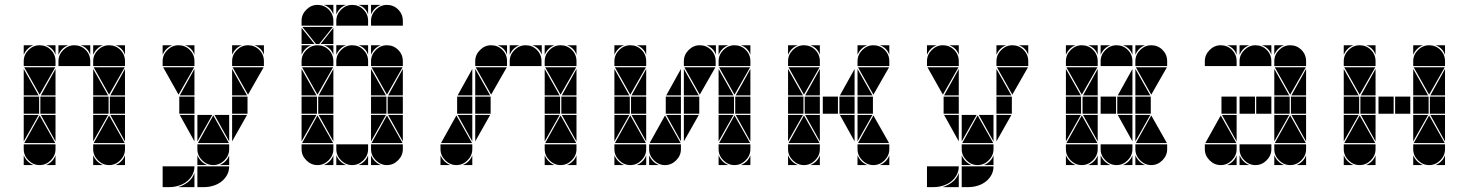

<svg xmlns="http://www.w3.org/2000/svg" viewBox="-20 -677 6005 785"><path d="M284 -492Q311 -492 330 -473Q349 -454 349 -427V-407H219V-427Q219 -453 238.5 -472.5Q258 -492 284 -492ZM142 -492Q169 -492 188 -473Q207 -454 207 -427V-407H77V-427Q77 -453 96.5 -472.5Q116 -492 142 -492ZM426 -492Q453 -492 472 -473Q491 -454 491 -427V-407H361V-427Q361 -453 380.5 -472.5Q400 -492 426 -492ZM426 -2Q400 -2 380.5 -21.5Q361 -41 361 -67V-87H491V-67Q491 -41 471.5 -21.5Q452 -2 426 -2ZM142 -2Q116 -2 96.5 -21.5Q77 -41 77 -67V-87H207V-67Q207 -41 187.5 -21.5Q168 -2 142 -2ZM363 -92 426 -205 490 -92ZM79 -92 142 -205 206 -92ZM206 -402 142 -290 79 -402ZM490 -402 426 -290 363 -402ZM424 -212H361V-282H424ZM140 -212H77V-282H140ZM491 -212H429V-282H491ZM207 -212H145V-282H207ZM77 -287V-395L138 -287ZM361 -287V-395L422 -287ZM361 -207H422L361 -99ZM77 -207H138L77 -99ZM207 -287H147L207 -395ZM491 -207V-99L431 -207ZM207 -207V-99L147 -207ZM491 -287H431L491 -395ZM361 -42Q373 -14 401 -2H361ZM361 -492H401Q387 -487 377 -477Q367 -467 361 -453ZM168 -2Q182 -8 192 -18Q202 -28 207 -42V-2ZM219 -492H259Q245 -487 235 -477Q225 -467 219 -453ZM349 -492V-453Q339 -482 310 -492ZM207 -492V-453Q197 -482 168 -492ZM77 -42Q89 -14 117 -2H77ZM77 -492H117Q103 -487 93 -477Q83 -467 77 -453ZM452 -2Q466 -8 476 -18Q486 -28 491 -42V-2ZM491 -492V-453Q481 -482 452 -492Z M710 -492Q737 -492 756 -473Q775 -454 775 -427V-407H645V-427Q645 -453 664.5 -472.5Q684 -492 710 -492ZM994 -492Q1021 -492 1040 -473Q1059 -454 1059 -427V-407H929V-427Q929 -453 948.5 -472.5Q968 -492 994 -492ZM787 3H917Q917 23 908 39Q899 55 884.5 66Q870 77 851.5 82.5Q833 88 815 88H787ZM645 3H775Q775 23 766 39Q757 55 742.5 66Q728 77 709.5 82.5Q691 88 673 88H645ZM852 -2Q826 -2 806.5 -21.5Q787 -41 787 -67V-87H917V-67Q917 -41 897.5 -21.5Q878 -2 852 -2ZM789 -92 852 -205 916 -92ZM774 -402 710 -290 647 -402ZM1058 -402 994 -290 931 -402ZM992 -212H929V-282H992ZM775 -212H713V-282H775ZM929 -287V-395L990 -287ZM929 -207H990L929 -99ZM787 -207H848L787 -99ZM775 -287H715L775 -395ZM917 -207V-99L857 -207ZM775 -207V-99L715 -207ZM709 88Q731 81 749 67Q767 53 775 30V88ZM787 -42Q799 -14 827 -2H787ZM929 -492H969Q955 -487 945 -477Q935 -467 929 -453ZM645 -492H685Q671 -487 661 -477Q651 -467 645 -453ZM878 -2Q892 -8 902 -18Q912 -28 917 -42V-2ZM1059 -492V-453Q1049 -482 1020 -492ZM775 -492V-453Q765 -482 736 -492Z M1420 -657Q1447 -657 1466 -638Q1485 -619 1485 -592V-572H1355V-592Q1355 -618 1374.5 -637.5Q1394 -657 1420 -657ZM1278 -492Q1305 -492 1324 -473Q1343 -454 1343 -427V-407H1213V-427Q1213 -453 1232.5 -472.5Q1252 -492 1278 -492ZM1562 -657Q1589 -657 1608 -638Q1627 -619 1627 -592V-572H1497V-592Q1497 -618 1516.5 -637.5Q1536 -657 1562 -657ZM1420 -492Q1447 -492 1466 -473Q1485 -454 1485 -427V-407H1355V-427Q1355 -453 1374.5 -472.5Q1394 -492 1420 -492ZM1562 -492Q1589 -492 1608 -473Q1627 -454 1627 -427V-407H1497V-427Q1497 -453 1516.5 -472.5Q1536 -492 1562 -492ZM1278 -657Q1305 -657 1324 -638Q1343 -619 1343 -592V-572H1213V-592Q1213 -618 1232.5 -637.5Q1252 -657 1278 -657ZM1562 -2Q1536 -2 1516.5 -21.5Q1497 -41 1497 -67V-87H1627V-67Q1627 -41 1607.5 -21.5Q1588 -2 1562 -2ZM1278 -2Q1252 -2 1232.5 -21.5Q1213 -41 1213 -67V-87H1343V-67Q1343 -41 1323.5 -21.5Q1304 -2 1278 -2ZM1420 -2Q1394 -2 1374.5 -21.5Q1355 -41 1355 -67V-87H1485V-67Q1485 -41 1465.5 -21.5Q1446 -2 1420 -2ZM1499 -92 1562 -205 1626 -92ZM1215 -92 1278 -205 1342 -92ZM1626 -402 1562 -290 1499 -402ZM1342 -402 1278 -290 1215 -402ZM1341 -567 1285 -497H1272L1216 -567ZM1560 -212H1497V-282H1560ZM1276 -212H1213V-282H1276ZM1343 -212H1281V-282H1343ZM1627 -212H1565V-282H1627ZM1213 -287V-395L1274 -287ZM1497 -287V-395L1558 -287ZM1497 -207H1558L1497 -99ZM1213 -207H1274L1213 -99ZM1627 -207V-99L1567 -207ZM1343 -287H1283L1343 -395ZM1627 -287H1567L1627 -395ZM1343 -207V-99L1283 -207ZM1213 -497V-563L1266 -497ZM1343 -497H1291L1343 -563ZM1355 -42Q1367 -14 1395 -2H1355ZM1497 -42Q1509 -14 1537 -2H1497ZM1304 -2Q1318 -8 1328 -18Q1338 -28 1343 -42V-2ZM1446 -2Q1460 -8 1470 -18Q1480 -28 1485 -42V-2ZM1213 -492H1253Q1239 -487 1229 -477Q1219 -467 1213 -453ZM1497 -657H1537Q1523 -652 1513 -642Q1503 -632 1497 -618ZM1355 -492H1395Q1381 -487 1371 -477Q1361 -467 1355 -453ZM1497 -492H1537Q1523 -487 1513 -477Q1503 -467 1497 -453ZM1355 -657H1395Q1381 -652 1371 -642Q1361 -632 1355 -618ZM1343 -657V-618Q1333 -647 1304 -657ZM1485 -657V-618Q1475 -647 1446 -657ZM1485 -492V-453Q1475 -482 1446 -492ZM1343 -492V-453Q1333 -482 1304 -492Z M1988 -492Q2015 -492 2034 -473Q2053 -454 2053 -427V-407H1923V-427Q1923 -453 1942.5 -472.5Q1962 -492 1988 -492ZM1846 -2Q1820 -2 1800.5 -21.5Q1781 -41 1781 -67V-87H1911V-67Q1911 -41 1891.5 -21.5Q1872 -2 1846 -2ZM1783 -92 1846 -205 1910 -92ZM2052 -402 1988 -290 1925 -402ZM1986 -212H1923V-282H1986ZM1911 -212H1849V-282H1911ZM1923 -287V-395L1984 -287ZM1923 -207H1984L1923 -99ZM1911 -207V-99L1851 -207ZM1911 -287H1851L1911 -395ZM1781 -42Q1793 -14 1821 -2H1781ZM1872 -2Q1886 -8 1896 -18Q1906 -28 1911 -42V-2ZM2053 -492V-453Q2043 -482 2014 -492ZM2272 -492Q2299 -492 2318 -473Q2337 -454 2337 -427V-407H2207V-427Q2207 -453 2226.5 -472.5Q2246 -492 2272 -492ZM2272 -2Q2246 -2 2226.5 -21.5Q2207 -41 2207 -67V-87H2337V-67Q2337 -41 2317.5 -21.5Q2298 -2 2272 -2ZM2209 -92 2272 -205 2336 -92ZM2336 -402 2272 -290 2209 -402ZM2270 -212H2207V-282H2270ZM2337 -212H2275V-282H2337ZM2207 -287V-395L2268 -287ZM2207 -207H2268L2207 -99ZM2337 -207V-99L2277 -207ZM2337 -287H2277L2337 -395ZM2207 -42Q2219 -14 2247 -2H2207ZM2298 -2Q2312 -8 2322 -18Q2332 -28 2337 -42V-2ZM2207 -492H2247Q2233 -487 2223 -477Q2213 -467 2207 -453ZM2337 -492V-453Q2327 -482 2298 -492ZM2129 -492Q2156 -492 2175 -473Q2194 -454 2194 -427V-407H2064V-427Q2064 -453 2083.5 -472.5Q2103 -492 2129 -492ZM2064 -492H2104Q2090 -487 2080 -477Q2070 -467 2064 -453ZM2195 -492V-453Q2185 -482 2156 -492Z M2841 -492Q2868 -492 2887 -473Q2906 -454 2906 -427V-407H2776V-427Q2776 -453 2795.5 -472.5Q2815 -492 2841 -492ZM2983 -492Q3010 -492 3029 -473Q3048 -454 3048 -427V-407H2918V-427Q2918 -453 2937.5 -472.5Q2957 -492 2983 -492ZM2983 -2Q2957 -2 2937.5 -21.5Q2918 -41 2918 -67V-87H3048V-67Q3048 -41 3028.5 -21.5Q3009 -2 2983 -2ZM2699 -2Q2673 -2 2653.5 -21.5Q2634 -41 2634 -67V-87H2764V-67Q2764 -41 2744.5 -21.5Q2725 -2 2699 -2ZM2920 -92 2983 -205 3047 -92ZM2636 -92 2699 -205 2763 -92ZM2905 -402 2841 -290 2778 -402ZM3047 -402 2983 -290 2920 -402ZM2981 -212H2918V-282H2981ZM2839 -212H2776V-282H2839ZM3048 -212H2986V-282H3048ZM2764 -212H2702V-282H2764ZM2776 -287V-395L2837 -287ZM2918 -287V-395L2979 -287ZM2776 -207H2837L2776 -99ZM2764 -287H2704L2764 -395ZM3048 -207V-99L2988 -207ZM2764 -207V-99L2704 -207ZM3048 -287H2988L3048 -395ZM2634 -42Q2646 -14 2674 -2H2634ZM2918 -42Q2930 -14 2958 -2H2918ZM2918 -492H2958Q2944 -487 2934 -477Q2924 -467 2918 -453ZM3009 -2Q3023 -8 3033 -18Q3043 -28 3048 -42V-2ZM2907 -492V-453Q2897 -482 2868 -492ZM2918 -207H2979L2918 -99ZM3048 -492V-453Q3038 -482 3009 -492ZM2557 -492Q2584 -492 2603 -473Q2622 -454 2622 -427V-407H2492V-427Q2492 -453 2511.5 -472.5Q2531 -492 2557 -492ZM2557 -2Q2531 -2 2511.5 -21.5Q2492 -41 2492 -67V-87H2622V-67Q2622 -41 2602.5 -21.5Q2583 -2 2557 -2ZM2494 -92 2557 -205 2621 -92ZM2621 -402 2557 -290 2494 -402ZM2555 -212H2492V-282H2555ZM2622 -212H2560V-282H2622ZM2492 -287V-395L2553 -287ZM2492 -207H2553L2492 -99ZM2622 -287H2562L2622 -395ZM2622 -207V-99L2562 -207ZM2492 -42Q2504 -14 2532 -2H2492ZM2492 -492H2532Q2518 -487 2508 -477Q2498 -467 2492 -453ZM2583 -2Q2597 -8 2607 -18Q2617 -28 2622 -42V-2ZM2622 -492V-453Q2612 -482 2583 -492Z M3267 -492Q3294 -492 3313 -473Q3332 -454 3332 -427V-407H3202V-427Q3202 -453 3221.5 -472.5Q3241 -492 3267 -492ZM3551 -492Q3578 -492 3597 -473Q3616 -454 3616 -427V-407H3486V-427Q3486 -453 3505.5 -472.5Q3525 -492 3551 -492ZM3551 -2Q3525 -2 3505.5 -21.5Q3486 -41 3486 -67V-87H3616V-67Q3616 -41 3596.5 -21.5Q3577 -2 3551 -2ZM3267 -2Q3241 -2 3221.5 -21.5Q3202 -41 3202 -67V-87H3332V-67Q3332 -41 3312.5 -21.5Q3293 -2 3267 -2ZM3488 -92 3551 -205 3615 -92ZM3204 -92 3267 -205 3331 -92ZM3331 -402 3267 -290 3204 -402ZM3615 -402 3551 -290 3488 -402ZM3549 -212H3486V-282H3549ZM3265 -212H3202V-282H3265ZM3474 -212H3412V-282H3474ZM3406 -212H3344V-282H3406ZM3202 -287V-395L3263 -287ZM3486 -287V-395L3547 -287ZM3486 -207H3547L3486 -99ZM3202 -207H3263L3202 -99ZM3332 -287H3272L3332 -395ZM3474 -207V-99L3414 -207ZM3474 -287H3414L3474 -395ZM3332 -207V-99L3272 -207ZM3202 -42Q3214 -14 3242 -2H3202ZM3486 -42Q3498 -14 3526 -2H3486ZM3486 -492H3526Q3512 -487 3502 -477Q3492 -467 3486 -453ZM3202 -492H3242Q3228 -487 3218 -477Q3208 -467 3202 -453ZM3293 -2Q3307 -8 3317 -18Q3327 -28 3332 -42V-2ZM3577 -2Q3591 -8 3601 -18Q3611 -28 3616 -42V-2ZM3616 -492V-453Q3606 -482 3577 -492ZM3332 -492V-453Q3322 -482 3293 -492ZM3332 -212H3270V-282H3332Z M3835 -492Q3862 -492 3881 -473Q3900 -454 3900 -427V-407H3770V-427Q3770 -453 3789.5 -472.5Q3809 -492 3835 -492ZM4119 -492Q4146 -492 4165 -473Q4184 -454 4184 -427V-407H4054V-427Q4054 -453 4073.5 -472.5Q4093 -492 4119 -492ZM3912 3H4042Q4042 23 4033 39Q4024 55 4009.5 66Q3995 77 3976.5 82.5Q3958 88 3940 88H3912ZM3770 3H3900Q3900 23 3891 39Q3882 55 3867.5 66Q3853 77 3834.5 82.5Q3816 88 3798 88H3770ZM3977 -2Q3951 -2 3931.5 -21.5Q3912 -41 3912 -67V-87H4042V-67Q4042 -41 4022.5 -21.5Q4003 -2 3977 -2ZM3914 -92 3977 -205 4041 -92ZM3899 -402 3835 -290 3772 -402ZM4183 -402 4119 -290 4056 -402ZM4117 -212H4054V-282H4117ZM3900 -212H3838V-282H3900ZM4054 -287V-395L4115 -287ZM4054 -207H4115L4054 -99ZM3912 -207H3973L3912 -99ZM3900 -287H3840L3900 -395ZM4042 -207V-99L3982 -207ZM3900 -207V-99L3840 -207ZM3834 88Q3856 81 3874 67Q3892 53 3900 30V88ZM3912 -42Q3924 -14 3952 -2H3912ZM4054 -492H4094Q4080 -487 4070 -477Q4060 -467 4054 -453ZM3770 -492H3810Q3796 -487 3786 -477Q3776 -467 3770 -453ZM4003 -2Q4017 -8 4027 -18Q4037 -28 4042 -42V-2ZM4184 -492V-453Q4174 -482 4145 -492ZM3900 -492V-453Q3890 -482 3861 -492Z M4545 -492Q4572 -492 4591 -473Q4610 -454 4610 -427V-407H4480V-427Q4480 -453 4499.5 -472.5Q4519 -492 4545 -492ZM4403 -492Q4430 -492 4449 -473Q4468 -454 4468 -427V-407H4338V-427Q4338 -453 4357.5 -472.5Q4377 -492 4403 -492ZM4687 -492Q4714 -492 4733 -473Q4752 -454 4752 -427V-407H4622V-427Q4622 -453 4641.5 -472.5Q4661 -492 4687 -492ZM4687 -2Q4661 -2 4641.5 -21.5Q4622 -41 4622 -67V-87H4752V-67Q4752 -41 4732.5 -21.5Q4713 -2 4687 -2ZM4403 -2Q4377 -2 4357.5 -21.5Q4338 -41 4338 -67V-87H4468V-67Q4468 -41 4448.5 -21.5Q4429 -2 4403 -2ZM4545 -2Q4519 -2 4499.5 -21.5Q4480 -41 4480 -67V-87H4610V-67Q4610 -41 4590.5 -21.5Q4571 -2 4545 -2ZM4340 -92 4403 -205 4467 -92ZM4624 -92 4687 -205 4751 -92ZM4467 -402 4403 -290 4340 -402ZM4751 -402 4687 -290 4624 -402ZM4685 -212H4622V-282H4685ZM4543 -212H4480V-282H4543ZM4400 -212H4338V-282H4400ZM4468 -212H4406V-282H4468ZM4610 -212H4548V-282H4610ZM4338 -287V-395L4399 -287ZM4622 -287V-395L4683 -287ZM4622 -207H4683L4622 -99ZM4338 -207H4399L4338 -99ZM4468 -287H4408L4468 -395ZM4610 -207V-99L4550 -207ZM4468 -207V-99L4408 -207ZM4610 -287H4550L4610 -395ZM4622 -42Q4634 -14 4662 -2H4622ZM4338 -42Q4350 -14 4378 -2H4338ZM4480 -42Q4492 -14 4520 -2H4480ZM4429 -2Q4443 -8 4453 -18Q4463 -28 4468 -42V-2ZM4338 -492H4378Q4364 -487 4354 -477Q4344 -467 4338 -453ZM4480 -492H4520Q4506 -487 4496 -477Q4486 -467 4480 -453ZM4622 -492H4662Q4648 -487 4638 -477Q4628 -467 4622 -453ZM4610 -492V-453Q4600 -482 4571 -492ZM4468 -492V-453Q4458 -482 4429 -492ZM4571 -2Q4585 -8 4595 -18Q4605 -28 4610 -42V-2Z M5113 -492Q5140 -492 5159 -473Q5178 -454 5178 -427V-407H5048V-427Q5048 -453 5067.5 -472.5Q5087 -492 5113 -492ZM4971 -492Q4998 -492 5017 -473Q5036 -454 5036 -427V-407H4906V-427Q4906 -453 4925.5 -472.5Q4945 -492 4971 -492ZM5255 -492Q5282 -492 5301 -473Q5320 -454 5320 -427V-407H5190V-427Q5190 -453 5209.5 -472.5Q5229 -492 5255 -492ZM5255 -2Q5229 -2 5209.5 -21.5Q5190 -41 5190 -67V-87H5320V-67Q5320 -41 5300.5 -21.5Q5281 -2 5255 -2ZM4971 -2Q4945 -2 4925.5 -21.5Q4906 -41 4906 -67V-87H5036V-67Q5036 -41 5016.5 -21.5Q4997 -2 4971 -2ZM5113 -2Q5087 -2 5067.5 -21.5Q5048 -41 5048 -67V-87H5178V-67Q5178 -41 5158.5 -21.5Q5139 -2 5113 -2ZM4908 -92 4971 -205 5035 -92ZM5192 -92 5255 -205 5319 -92ZM5319 -402 5255 -290 5192 -402ZM5253 -212H5190V-282H5253ZM5111 -212H5048V-282H5111ZM5320 -212H5258V-282H5320ZM5036 -212H4974V-282H5036ZM5178 -212H5116V-282H5178ZM5190 -207H5251L5190 -99ZM5190 -287V-395L5251 -287ZM5320 -207V-99L5260 -207ZM5036 -207V-99L4976 -207ZM5320 -287H5260L5320 -395ZM5190 -42Q5202 -14 5230 -2H5190ZM5048 -42Q5060 -14 5088 -2H5048ZM5281 -2Q5295 -8 5305 -18Q5315 -28 5320 -42V-2ZM4997 -2Q5011 -8 5021 -18Q5031 -28 5036 -42V-2ZM5048 -492H5088Q5074 -487 5064 -477Q5054 -467 5048 -453ZM5190 -492H5230Q5216 -487 5206 -477Q5196 -467 5190 -453ZM5178 -492V-453Q5168 -482 5139 -492ZM5036 -492V-453Q5026 -482 4997 -492Z M5539 -492Q5566 -492 5585 -473Q5604 -454 5604 -427V-407H5474V-427Q5474 -453 5493.5 -472.5Q5513 -492 5539 -492ZM5823 -492Q5850 -492 5869 -473Q5888 -454 5888 -427V-407H5758V-427Q5758 -453 5777.5 -472.5Q5797 -492 5823 -492ZM5823 -2Q5797 -2 5777.5 -21.5Q5758 -41 5758 -67V-87H5888V-67Q5888 -41 5868.5 -21.5Q5849 -2 5823 -2ZM5539 -2Q5513 -2 5493.5 -21.5Q5474 -41 5474 -67V-87H5604V-67Q5604 -41 5584.5 -21.5Q5565 -2 5539 -2ZM5760 -92 5823 -205 5887 -92ZM5476 -92 5539 -205 5603 -92ZM5603 -402 5539 -290 5476 -402ZM5887 -402 5823 -290 5760 -402ZM5821 -212H5758V-282H5821ZM5537 -212H5474V-282H5537ZM5888 -212H5826V-282H5888ZM5604 -212H5542V-282H5604ZM5474 -287V-395L5535 -287ZM5758 -287V-395L5819 -287ZM5758 -207H5819L5758 -99ZM5474 -207H5535L5474 -99ZM5604 -287H5544L5604 -395ZM5888 -207V-99L5828 -207ZM5604 -207V-99L5544 -207ZM5888 -287H5828L5888 -395ZM5758 -42Q5770 -14 5798 -2H5758ZM5758 -492H5798Q5784 -487 5774 -477Q5764 -467 5758 -453ZM5565 -2Q5579 -8 5589 -18Q5599 -28 5604 -42V-2ZM5604 -492V-453Q5594 -482 5565 -492ZM5474 -42Q5486 -14 5514 -2H5474ZM5474 -492H5514Q5500 -487 5490 -477Q5480 -467 5474 -453ZM5849 -2Q5863 -8 5873 -18Q5883 -28 5888 -42V-2ZM5888 -492V-453Q5878 -482 5849 -492ZM5746 -212H5684V-282H5746ZM5678 -212H5616V-282H5678Z"/></svg>

Font: CAT DyFa
Style: Regular
Weight: 400
Designer: Peter Wiegel
Foundry: Peter Wiegel
Version: Version 1.001; ttfautohint (v1.3)